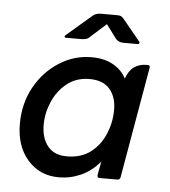

<svg xmlns="http://www.w3.org/2000/svg" viewBox="-44 -556 536 605"><g transform="rotate(5 224.5 -253.5)"><path d="M273 -485 225 -442Q219 -435 211.5 -433Q204 -431 195 -431H148Q144 -431 143.5 -434Q143 -437 146 -439L224 -506Q235 -516 250 -516H302Q311 -516 315 -514Q319 -512 324 -506L379 -439Q381 -437 380 -434Q379 -431 374 -431H330Q314 -431 305 -442ZM293 -52Q267 -21 233.5 -6Q200 9 164 9Q103 9 65 -34.5Q27 -78 27 -148Q27 -213 55.5 -264.5Q84 -316 131.5 -346.5Q179 -377 234 -377Q275 -377 303 -361Q331 -345 344 -319Q353 -345 369.5 -356.5Q386 -368 408 -368H413Q420 -368 419 -360L358 -9Q357 0 348 0H292Q284 0 285 -9ZM102 -152Q102 -110 122.5 -84.5Q143 -59 183 -59Q229 -59 259 -82.5Q289 -106 304 -142.5Q319 -179 319 -218Q319 -259 297.5 -283.5Q276 -308 234 -308Q192 -308 162.5 -284.5Q133 -261 117.5 -225Q102 -189 102 -152Z"/></g></svg>

Font: Zain
Style: Italic
Weight: 400
Italic angle: -10°
Designer: Zain,Boutros
Foundry: Mobile Telecommunications Company (Zain), 2024
Version: Version 1.51; ttfautohint (v1.8.4)